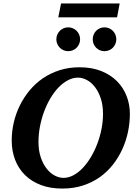

<svg xmlns="http://www.w3.org/2000/svg" viewBox="-20 -1077 792 1113"><path d="M577.1 -417Q577.1 -467.3 564.2 -506.3Q551.3 -545.4 530.5 -572.3Q509.8 -599.1 483.9 -613Q458 -627 432.1 -627Q402.3 -627 373.8 -611.8Q345.2 -596.7 319.8 -570.6Q294.4 -544.4 272.9 -508.5Q251.5 -472.7 236.1 -431.4Q220.7 -390.1 211.9 -345Q203.1 -299.8 203.1 -254.9Q203.1 -203.1 216.6 -164.1Q230 -125 251 -98.6Q272 -72.3 297.6 -59.1Q323.2 -45.9 348.1 -45.9Q377.4 -45.9 406 -61.3Q434.6 -76.7 460 -103.5Q485.4 -130.4 506.8 -166.3Q528.3 -202.1 543.9 -243.4Q559.6 -284.7 568.4 -329.1Q577.1 -373.5 577.1 -417ZM732.9 -417Q732.9 -365.7 722.2 -313.7Q711.4 -261.7 689.7 -213.6Q668 -165.5 635.3 -123.5Q602.5 -81.5 559.1 -50.5Q515.6 -19.5 460.9 -1.7Q406.2 16.1 340.8 16.1Q271 16.1 216.6 -4.6Q162.1 -25.4 124.5 -62.7Q86.9 -100.1 67.4 -151.1Q47.9 -202.1 47.9 -263.2Q47.9 -314.9 59.8 -366.7Q71.8 -418.5 95 -465.6Q118.2 -512.7 151.9 -553.2Q185.5 -593.8 229.2 -623.5Q272.9 -653.3 326.2 -670.2Q379.4 -687 440.9 -687Q513.2 -687 567.9 -664.8Q622.6 -642.6 659.2 -605.2Q695.8 -567.9 714.4 -519Q732.9 -470.2 732.9 -417ZM444.3 -849.1Q444.3 -835 439 -822.5Q433.6 -810.1 424.3 -800.5Q415 -791 402.3 -785.6Q389.6 -780.3 375.5 -780.3Q361.3 -780.3 348.6 -785.6Q335.9 -791 326.7 -800.5Q317.4 -810.1 312 -822.5Q306.6 -835 306.6 -849.1Q306.6 -863.3 312 -876Q317.4 -888.7 326.7 -898.2Q335.9 -907.7 348.6 -913.1Q361.3 -918.5 375.5 -918.5Q389.6 -918.5 402.3 -913.1Q415 -907.7 424.3 -898.2Q433.6 -888.7 439 -876Q444.3 -863.3 444.3 -849.1ZM654.3 -849.1Q654.3 -835 648.9 -822.5Q643.6 -810.1 634.3 -800.5Q625 -791 612.3 -785.6Q599.6 -780.3 585.4 -780.3Q571.3 -780.3 558.8 -785.6Q546.4 -791 537.1 -800.5Q527.8 -810.1 522.7 -822.5Q517.6 -835 517.6 -849.1Q517.6 -863.3 522.7 -876Q527.8 -888.7 537.1 -898.2Q546.4 -907.7 558.8 -913.1Q571.3 -918.5 585.4 -918.5Q599.6 -918.5 612.3 -913.1Q625 -907.7 634.3 -898.2Q643.6 -888.7 648.9 -876Q654.3 -863.3 654.3 -849.1ZM658.7 -976.6H317.9L334 -1057.1H673.8Z"/></svg>

Font: Charis SIL
Style: Bold Italic
Weight: 700
Italic angle: -11°
Foundry: SIL International
Version: Version 4.112